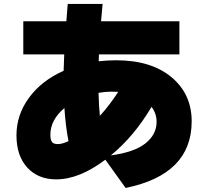

<svg xmlns="http://www.w3.org/2000/svg" viewBox="-20 -845 1040 962"><path d="M298.8 -490.2 301.8 -572.3H96.7V-738.3H312.5Q316.4 -796.9 319.3 -825.2H494.1Q488.3 -761.7 486.3 -738.3H878.9V-572.3H475.6Q474.6 -560.5 474.6 -538.1Q521.5 -543 561.5 -543Q737.3 -543 838.9 -458.5Q940.4 -374 940.4 -237.3Q940.4 29.3 609.4 96.7L507.8 -44.9Q377 53.7 261.7 53.7Q170.9 53.7 116.7 -5.4Q62.5 -64.5 62.5 -167Q62.5 -269.5 125.5 -355.5Q188.5 -441.4 298.8 -490.2ZM232.4 -169.9Q232.4 -143.6 240.7 -133.3Q249 -123 270 -123Q291 -123 323.2 -137.7Q308.6 -212.9 302.7 -303.7Q232.4 -244.1 232.4 -169.9ZM473.6 -379.9Q475.6 -310.5 480.5 -264.6Q530.3 -319.3 572.3 -384.8Q563.5 -385.7 536.1 -385.7Q508.8 -385.7 473.6 -379.9ZM535.2 -66.4Q652.3 -82 708.5 -126.5Q764.6 -170.9 764.6 -234.4Q764.6 -276.4 739.3 -309.6Q652.3 -162.1 535.2 -66.4Z"/></svg>

Font: GenEi M Gothic v2 Black
Style: Regular
Weight: 900
Version: Version 2.0